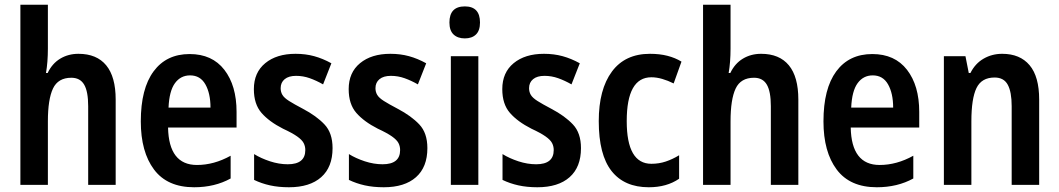

<svg xmlns="http://www.w3.org/2000/svg" viewBox="-20 -780 4468 810"><path d="M182 -575Q182 -518 174 -472H181Q200 -512 234 -532.5Q268 -553 311 -553Q388 -553 428 -504.5Q468 -456 468 -360V0H352V-332Q352 -394 335 -423Q318 -452 281 -452Q225 -452 203.5 -406.5Q182 -361 182 -268V0H66V-760H182Z M780 -552Q875 -552 926.5 -485.5Q978 -419 978 -308V-242H689Q692 -84 811 -84Q883 -84 953 -123V-27Q886 10 799 10Q686 10 630 -64.5Q574 -139 574 -268Q574 -406 628 -479Q682 -552 780 -552ZM782 -462Q742 -462 718 -429Q694 -396 691 -326H868Q868 -386 846.5 -424Q825 -462 782 -462Z M1383 -155Q1383 -75 1335 -32.5Q1287 10 1199 10Q1155 10 1119 2Q1083 -6 1052 -21V-130Q1081 -112 1119 -99.5Q1157 -87 1194 -87Q1268 -87 1268 -147Q1268 -163 1261 -176.5Q1254 -190 1233.5 -204.5Q1213 -219 1174 -237Q1115 -267 1083 -304Q1051 -341 1051 -404Q1051 -474 1099 -513.5Q1147 -553 1227 -553Q1269 -553 1305.5 -543Q1342 -533 1378 -513L1343 -424Q1315 -440 1287 -450Q1259 -460 1229 -460Q1198 -460 1181 -446Q1164 -432 1164 -408Q1164 -392 1171.5 -379.5Q1179 -367 1199.5 -354Q1220 -341 1258 -321Q1315 -291 1349 -255Q1383 -219 1383 -155Z M1783 -155Q1783 -75 1735 -32.5Q1687 10 1599 10Q1555 10 1519 2Q1483 -6 1452 -21V-130Q1481 -112 1519 -99.5Q1557 -87 1594 -87Q1668 -87 1668 -147Q1668 -163 1661 -176.5Q1654 -190 1633.5 -204.5Q1613 -219 1574 -237Q1515 -267 1483 -304Q1451 -341 1451 -404Q1451 -474 1499 -513.5Q1547 -553 1627 -553Q1669 -553 1705.5 -543Q1742 -533 1778 -513L1743 -424Q1715 -440 1687 -450Q1659 -460 1629 -460Q1598 -460 1581 -446Q1564 -432 1564 -408Q1564 -392 1571.5 -379.5Q1579 -367 1599.5 -354Q1620 -341 1658 -321Q1715 -291 1749 -255Q1783 -219 1783 -155Z M1941 -753Q2005 -753 2005 -685Q2005 -651 1988 -634.5Q1971 -618 1941 -618Q1911 -618 1893.5 -634.5Q1876 -651 1876 -685Q1876 -753 1941 -753ZM1998 -543V0H1882V-543Z M2431 -155Q2431 -75 2383 -32.5Q2335 10 2247 10Q2203 10 2167 2Q2131 -6 2100 -21V-130Q2129 -112 2167 -99.5Q2205 -87 2242 -87Q2316 -87 2316 -147Q2316 -163 2309 -176.5Q2302 -190 2281.5 -204.5Q2261 -219 2222 -237Q2163 -267 2131 -304Q2099 -341 2099 -404Q2099 -474 2147 -513.5Q2195 -553 2275 -553Q2317 -553 2353.5 -543Q2390 -533 2426 -513L2391 -424Q2363 -440 2335 -450Q2307 -460 2277 -460Q2246 -460 2229 -446Q2212 -432 2212 -408Q2212 -392 2219.5 -379.5Q2227 -367 2247.5 -354Q2268 -341 2306 -321Q2363 -291 2397 -255Q2431 -219 2431 -155Z M2717 10Q2614 10 2560 -58.5Q2506 -127 2506 -269Q2506 -403 2561.5 -478Q2617 -553 2722 -553Q2763 -553 2796 -544.5Q2829 -536 2855 -520L2822 -428Q2798 -440 2774 -447Q2750 -454 2728 -454Q2624 -454 2624 -269Q2624 -89 2728 -89Q2760 -89 2788.5 -98.5Q2817 -108 2845 -125V-26Q2793 10 2717 10Z M3062 -575Q3062 -518 3054 -472H3061Q3080 -512 3114 -532.5Q3148 -553 3191 -553Q3268 -553 3308 -504.5Q3348 -456 3348 -360V0H3232V-332Q3232 -394 3215 -423Q3198 -452 3161 -452Q3105 -452 3083.5 -406.5Q3062 -361 3062 -268V0H2946V-760H3062Z M3660 -552Q3755 -552 3806.5 -485.5Q3858 -419 3858 -308V-242H3569Q3572 -84 3691 -84Q3763 -84 3833 -123V-27Q3766 10 3679 10Q3566 10 3510 -64.5Q3454 -139 3454 -268Q3454 -406 3508 -479Q3562 -552 3660 -552ZM3662 -462Q3622 -462 3598 -429Q3574 -396 3571 -326H3748Q3748 -386 3726.5 -424Q3705 -462 3662 -462Z M4208 -553Q4283 -553 4323.5 -505Q4364 -457 4364 -360V0H4248V-332Q4248 -392 4231.5 -422.5Q4215 -453 4176 -453Q4121 -453 4099.5 -408.5Q4078 -364 4078 -268V0H3962V-543H4053L4067 -472H4074Q4094 -512 4129.5 -532.5Q4165 -553 4208 -553Z"/></svg>

Font: Noto Sans Devanagari Condensed SemiBold
Style: Regular
Weight: 600
Width: 3
Designer: Jelle Bosma - Monotype Design Team
Foundry: Monotype Imaging Inc.
Version: Version 2.004; ttfautohint (v1.8.4.7-5d5b)